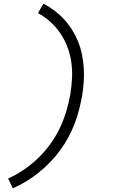

<svg xmlns="http://www.w3.org/2000/svg" viewBox="-20 -861 640 1042"><path d="M50 161 24 108Q70 87 111.5 58.5Q153 30 189 -5Q225 -40 255 -82Q285 -124 305.5 -167.5Q326 -211 340 -258Q354 -305 362 -352Q369 -395 371 -439Q373 -483 366.5 -526.5Q360 -570 345 -608.5Q330 -647 306.5 -681.5Q283 -716 252.5 -743Q222 -770 186 -790L216 -841Q247 -825 275.5 -803.5Q304 -782 328 -756Q352 -730 371 -699.5Q390 -669 403.5 -636Q417 -603 424.5 -567Q432 -531 434.5 -493.5Q437 -456 434.5 -418Q432 -380 426 -343Q419 -304 409 -265Q399 -226 384.5 -188.5Q370 -151 350.5 -115Q331 -79 306.5 -45.5Q282 -12 253 18Q224 48 191.5 74.5Q159 101 123.5 122.5Q88 144 50 161Z"/></svg>

Font: Iosevka Curly Light Extended
Style: Italic
Weight: 300
Width: 7
Italic angle: -9°
Monospace: yes
Designer: Belleve Invis
Foundry: Belleve Invis
Version: Version 11.1.0; ttfautohint (v1.8.3)